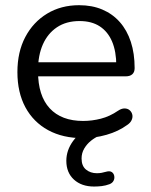

<svg xmlns="http://www.w3.org/2000/svg" viewBox="-20 -515 572 728"><path d="M295.4 8.9Q218.2 8.9 162.5 -21.5Q106.7 -52 76.3 -108.2Q46 -164.4 46 -241.9Q46 -317.9 75.9 -374.6Q105.8 -431.3 158.6 -463.3Q211.5 -495.3 279.8 -495.3Q329.2 -495.3 368 -478.8Q406.9 -462.3 434.2 -431.4Q461.6 -400.5 476.1 -356.3Q490.5 -312.1 490.5 -256.7Q490.5 -241.4 481.7 -233.5Q472.9 -225.5 456.3 -225.5H107.7V-279H437.5L421 -265.6Q421 -319.5 405.1 -357.2Q389.2 -394.8 358.4 -415Q327.6 -435.2 281.6 -435.2Q231.2 -435.2 195.8 -411.5Q160.5 -387.7 142.3 -346.1Q124.2 -304.5 124.2 -249.7V-243.8Q124.2 -152.2 168.5 -104.3Q212.9 -56.4 295.3 -56.4Q328.7 -56.4 362.5 -65Q396.3 -73.6 428 -95.4Q441.6 -104.3 453.1 -103.8Q464.6 -103.4 471.9 -96.8Q479.3 -90.3 481.6 -80.5Q483.9 -70.8 479.3 -60.1Q474.7 -49.3 462 -41Q429.1 -16.8 383.9 -3.9Q338.6 8.9 295.4 8.9ZM336.7 192.3Q289.2 192.3 260.3 165.9Q231.5 139.5 231.5 94.7Q231.5 54.8 257.1 19.6Q282.7 -15.6 327.1 -36.2L355.6 0Q340.2 6.5 324.8 18.8Q309.5 31.1 299.4 48.2Q289.3 65.3 289.3 86Q289.3 114.2 306.1 128Q322.9 141.8 347.4 141.8Q356.5 141.8 365.1 140.3Q373.6 138.7 382.2 136.2Q395.9 132.3 403.5 137.2Q411.1 142.1 413.1 151.7Q415.1 161.2 410.7 170.1Q406.3 178.9 395.5 183.3Q380.6 188.8 365.7 190.6Q350.7 192.3 336.7 192.3Z"/></svg>

Font: Nunito ExtraLight
Style: Regular
Weight: 200
Designer: Vernon Adams
Foundry: Vernon Adams
Version: Version 3.602